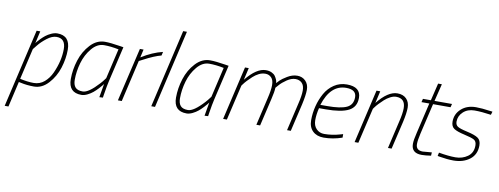

<svg xmlns="http://www.w3.org/2000/svg" viewBox="-73 -1131 4586 1763"><g transform="rotate(10 2220.0 -250.0)"><path d="M381 -509Q501 -509 501 -377Q501 -293 473.5 -206.5Q446 -120 387 -55.5Q328 9 253 9Q187 9 130 -4L110 -8L55 230H20L189 -500H223L197 -386Q201 -391 207.5 -399.5Q214 -408 234.5 -429Q255 -450 275.5 -466Q296 -482 325.5 -495.5Q355 -509 381 -509ZM464 -377Q464 -476 380 -476Q338 -476 290.5 -439Q243 -402 214 -365L184 -328L117 -39Q187 -23 244.5 -23Q302 -23 344 -59Q386 -95 411 -150Q464 -267 464 -377Z M695 9Q575 9 575 -118Q575 -206 603 -294Q631 -382 690 -445.5Q749 -509 825 -509Q876 -509 969 -494L1000 -489L924 -163Q913 -117 899 -28L895 -1L862 1Q879 -103 884 -126Q880 -121 873 -111.5Q866 -102 844.5 -79Q823 -56 801.5 -38Q780 -20 750.5 -5.5Q721 9 695 9ZM959 -462Q886 -477 822.5 -477Q759 -477 708.5 -416.5Q658 -356 635 -276Q612 -196 612 -118Q612 -71 633 -47.5Q654 -24 702 -24Q756 -24 849 -126Q870 -149 882 -166L894 -182Z M1035 0 1152 -500H1186L1169 -424Q1269 -487 1366 -510L1358 -475Q1294 -459 1194 -406L1161 -389L1071 0Z M1346 0 1515 -730H1550L1381 0Z M1676 9Q1556 9 1556 -118Q1556 -206 1584 -294Q1612 -382 1671 -445.5Q1730 -509 1806 -509Q1857 -509 1950 -494L1981 -489L1905 -163Q1894 -117 1880 -28L1876 -1L1843 1Q1860 -103 1865 -126Q1861 -121 1854 -111.5Q1847 -102 1825.5 -79Q1804 -56 1782.5 -38Q1761 -20 1731.5 -5.5Q1702 9 1676 9ZM1940 -462Q1867 -477 1803.5 -477Q1740 -477 1689.5 -416.5Q1639 -356 1616 -276Q1593 -196 1593 -118Q1593 -71 1614 -47.5Q1635 -24 1683 -24Q1737 -24 1830 -126Q1851 -149 1863 -166L1875 -182Z M2141 -387Q2239 -509 2326 -509Q2357 -509 2379.5 -498.5Q2402 -488 2413 -473Q2435 -441 2437 -418L2438 -408Q2448 -419 2464.5 -436Q2481 -453 2527 -481Q2573 -509 2619.5 -509Q2666 -509 2696.5 -478Q2727 -447 2727 -396.5Q2727 -346 2707 -257L2647 0H2612L2672 -258Q2691 -336 2691 -383Q2691 -430 2668 -453Q2645 -476 2607.5 -476Q2570 -476 2528.5 -448Q2487 -420 2463 -392L2439 -365Q2438 -327 2421 -257L2361 0H2326L2386 -258Q2405 -336 2405 -383.5Q2405 -431 2382.5 -453.5Q2360 -476 2327.5 -476Q2295 -476 2266 -461Q2237 -446 2213 -424Q2164 -379 2139 -345L2128 -330L2051 0H2016L2132 -500H2167Z M2953 -25Q3027 -25 3102 -47L3126 -54V-21Q3040 9 2954 9Q2890 9 2852 -27.5Q2814 -64 2814 -130Q2814 -196 2830.5 -261Q2847 -326 2878.5 -382.5Q2910 -439 2962.5 -474Q3015 -509 3081 -509Q3211 -509 3211 -406Q3211 -321 3142 -285.5Q3073 -250 2929 -250H2866Q2851 -190 2851 -137Q2851 -84 2880.5 -54.5Q2910 -25 2953 -25ZM2938 -282Q3061 -282 3118 -308.5Q3175 -335 3175 -406Q3175 -477 3080 -477Q2934 -477 2873 -282Z M3367 -387Q3465 -509 3552 -509Q3606 -509 3636.5 -478Q3667 -447 3667 -395.5Q3667 -344 3648 -260L3587 0H3553L3613 -258Q3632 -336 3632 -384Q3632 -476 3546 -476Q3521 -476 3492 -461Q3463 -446 3439 -424Q3390 -379 3365 -345L3354 -330L3277 0H3242L3358 -500H3393Z M3809 -82Q3809 -23 3873 -23L3957 -30L3955 1Q3904 9 3868 9Q3772 9 3772 -77Q3772 -114 3789 -182L3856 -468H3783L3791 -500H3865L3904 -662H3939L3899 -500H4062L4054 -468H3891L3824 -182Q3809 -118 3809 -82Z M4431 -464Q4342 -477 4277.5 -477Q4213 -477 4172 -439Q4131 -401 4131 -348Q4131 -318 4152 -303.5Q4173 -289 4243.5 -273.5Q4314 -258 4345 -237.5Q4376 -217 4376 -168Q4376 -83 4315.5 -37Q4255 9 4164 9Q4107 9 4038 -3L4015 -7L4022 -39Q4112 -23 4177 -23Q4242 -23 4291 -58Q4340 -93 4340 -161Q4340 -199 4316.5 -213Q4293 -227 4223 -242.5Q4153 -258 4124 -277.5Q4095 -297 4095 -342Q4095 -413 4148 -461Q4201 -509 4285 -509Q4340 -509 4415 -498L4440 -495Z"/></g></svg>

Font: Titillium Web ExtraLight
Style: Italic
Weight: 275
Italic angle: -13°
Version: Version 1.002;PS 57.000;hotconv 1.0.70;makeotf.lib2.5.55311